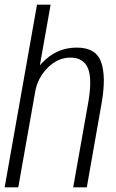

<svg xmlns="http://www.w3.org/2000/svg" viewBox="-34 -805 500 825"><path d="M-14 0H44.5L183.5 -785H125ZM280.5 0H339L403 -364Q422.5 -476 400.5 -538.2Q378.5 -600.5 296 -600.5Q218.5 -600.5 161.2 -548.8Q104 -497 93 -434L117 -410Q127.5 -470.5 171 -514Q214.5 -557.5 268.5 -557.5Q324.5 -557.5 343.8 -511.8Q363 -466 345 -363.5Z"/></svg>

Font: Anybody SemiCondensed Light
Style: Italic
Weight: 300
Width: 4
Italic angle: -10°
Version: Version 1.113;gftools[0.9.25]